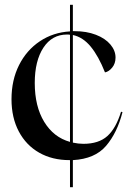

<svg xmlns="http://www.w3.org/2000/svg" viewBox="-20 -751 544 801"><path d="M272 -83H270Q198 -83 143.5 -114Q89 -145 58.5 -202.5Q28 -260 28 -337Q28 -417 59.5 -479.5Q91 -542 146.5 -579Q202 -616 272 -620V-731H284V-621H291Q341 -621 380 -606Q419 -591 440.5 -565.5Q462 -540 462 -511Q462 -486 448 -469Q434 -452 418 -449Q391 -517 358.5 -556.5Q326 -596 284 -605V-156Q307 -151 328 -151Q392 -151 428 -183.5Q464 -216 485 -285L491 -283Q469 -197 422.5 -142.5Q376 -88 284 -83V30H272ZM272 -159V-606Q268 -607 260 -607Q197 -607 161 -552Q125 -497 125 -405Q125 -307 164.5 -242.5Q204 -178 272 -159Z"/></svg>

Font: Nyght Serif
Style: Regular
Weight: 400
Designer: Maksym Kobuzan
Version: Version 0.410